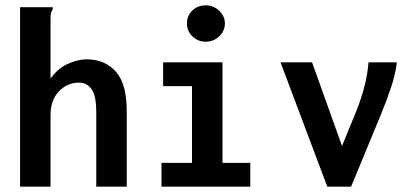

<svg xmlns="http://www.w3.org/2000/svg" viewBox="-20 -698 1540 718"><path d="M55 -671H177V-662Q172 -656 170.5 -648.5Q169 -641 169 -625V-404Q194 -440 231 -458Q268 -476 305 -476Q372 -476 413 -430.5Q454 -385 454 -281V0H340V-279Q340 -340 322.5 -364.5Q305 -389 275 -389Q232 -389 200.5 -356.5Q169 -324 169 -267V0H55Z M584 0V-89H698V-376H590V-465H812V-89H916V0ZM750 -542Q720 -542 699.5 -562Q679 -582 679 -610Q679 -639 699 -658.5Q719 -678 750 -678Q778 -678 799.5 -658Q821 -638 821 -610Q821 -582 799.5 -562Q778 -542 750 -542Z M1204 0 1029 -465H1147L1259 -152L1313 -284Q1332 -332 1343.5 -377.5Q1355 -423 1358 -465H1464Q1459 -421 1442.5 -371.5Q1426 -322 1405 -271L1293 0Z"/></svg>

Font: Ligconsolata
Style: Bold
Weight: 700
Monospace: yes
Designer: Raph Levien, Cyreal, Brenton Simpson
Foundry: Raph Levien, Cyreal, Google
Version: Version 3.001; ttfautohint (v1.8.2.53-6de2)